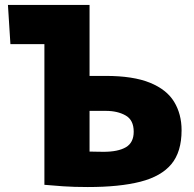

<svg xmlns="http://www.w3.org/2000/svg" viewBox="-20 -748 781 774"><path d="M334 6Q278 6 234.5 3Q191 0 159 -3V-570H22L12 -728H341V-442H406Q517 -442 584.5 -414.5Q652 -387 682 -337.5Q712 -288 712 -223Q712 -136 671 -86.5Q630 -37 546 -15.5Q462 6 334 6ZM397 -136Q456 -136 487.5 -154.5Q519 -173 519 -217Q519 -264 486.5 -282.5Q454 -301 407 -301H341V-137Q354 -137 366.5 -136.5Q379 -136 397 -136Z"/></svg>

Font: Murecho ExtraBold
Style: Regular
Weight: 800
Designer: Neil Summerour
Foundry: Positype
Version: Version 1.010; ttfautohint (v1.8.3)